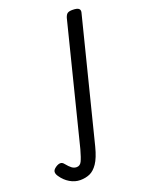

<svg xmlns="http://www.w3.org/2000/svg" viewBox="-378 -597 824 1073"><g transform="rotate(-20 33.5 -60.5)"><path d="M-91 394Q-123 394 -152.5 376.5Q-182 359 -202 329Q-212 315 -211.5 302.5Q-211 290 -194 278Q-178 267 -165.5 267Q-153 267 -144 279Q-127 300 -114 309.5Q-101 319 -86 319Q-66 319 -56 299Q-46 279 -33 232L147 -484Q153 -503 162.5 -509Q172 -515 191 -515Q220 -515 229.5 -506Q239 -497 233 -479L50 247Q34 309 12.5 340.5Q-9 372 -34.5 383Q-60 394 -91 394Z"/></g></svg>

Font: Playwrite IS
Style: Regular
Weight: 400
Designer: Veronika Burian, José Scaglione
Foundry: TypeTogether
Version: Version 1.002